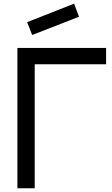

<svg xmlns="http://www.w3.org/2000/svg" viewBox="-20 -1006 598 1026"><path d="M152 -819 125 -887.5 376 -986.5 402 -916.5ZM547 -662.5H165.5V0H73V-750H547Z"/></svg>

Font: Russisch Sans Medium
Style: Regular
Weight: 500
Width: 4
Designer: Michael Sharanda (font) & Cristiano Sobral (main changes)
Foundry: Michael Sharanda
Version: Version 2.00;September 8, 2020;FontCreator 13.0.0.2681 64-bi